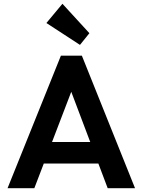

<svg xmlns="http://www.w3.org/2000/svg" viewBox="-20 -998 755 1018"><path d="M20 0 303 -703H414L696 0H551L333 -577H383L162 0ZM170 -131V-245H548V-131ZM404 -760 226 -876 311 -978 454 -822Z"/></svg>

Font: Outfit Thin SemiBold
Style: Regular
Weight: 600
Version: Version 1.100;gftools[0.9.27]